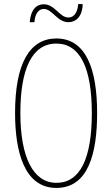

<svg xmlns="http://www.w3.org/2000/svg" viewBox="-20 -913 551 943"><path d="M126 -804H149C152 -849 172 -869 195 -869C237 -869 261 -804 316 -804C353 -804 385 -832 386 -893H364C361 -851 343 -827 316 -827C272 -827 250 -892 195 -892C160 -892 131 -867 126 -804ZM457 -358C457 -570 404 -724 257 -724C126 -724 54 -602 54 -358C54 -173 97 10 257 10C416 10 457 -165 457 -358ZM80 -358C80 -574 137 -699 257 -699C374 -699 431 -577 431 -358C431 -135 374 -15 257 -15C143 -15 80 -141 80 -358Z"/></svg>

Font: Noto Sans Malayalam ExtraCondensed Thin
Style: Regular
Weight: 100
Width: 2
Designer: Jelle Bosma - Monotype Design Team
Foundry: Monotype Imaging Inc.
Version: Version 2.104